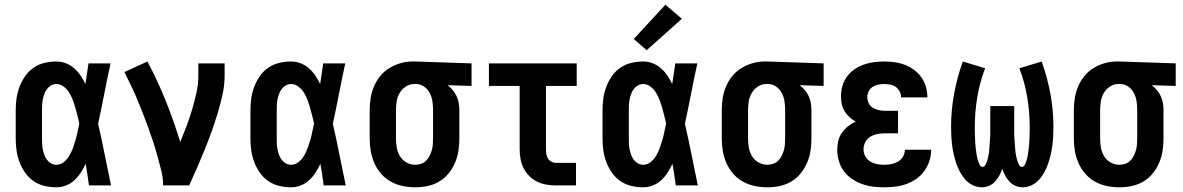

<svg xmlns="http://www.w3.org/2000/svg" viewBox="-20 -790 5040 818"><path d="M220 8Q195 8 169.5 2Q144 -4 123 -18.5Q102 -33 87 -54.5Q72 -76 63 -100Q54 -124 50.5 -149Q47 -174 47 -200V-320Q47 -346 50.5 -371Q54 -396 63 -420Q72 -444 87 -465.5Q102 -487 123 -501.5Q144 -516 169.5 -522Q195 -528 220 -528Q241 -528 260.5 -520.5Q280 -513 295.5 -499.5Q311 -486 323 -468.5Q335 -451 344 -432Q347 -454 350.5 -476Q354 -498 357 -520H451Q437 -456 424.5 -391.5Q412 -327 398 -263Q413 -198 426 -132Q439 -66 453 0H359Q356 -23 352.5 -46Q349 -69 345 -92Q336 -73 324.5 -55Q313 -37 297.5 -22.5Q282 -8 261.5 0Q241 8 220 8ZM220 -88Q238 -88 252.5 -100Q267 -112 276 -127.5Q285 -143 291 -160Q297 -177 302 -194Q307 -211 310.5 -228.5Q314 -246 318 -264Q314 -281 310 -297.5Q306 -314 301 -331Q296 -348 290 -364Q284 -380 275 -395Q266 -410 251.5 -421Q237 -432 220 -432Q208 -432 197.5 -426Q187 -420 180 -410.5Q173 -401 169 -390Q165 -379 162.5 -367Q160 -355 159.5 -343.5Q159 -332 159 -320V-200Q159 -188 159.5 -176.5Q160 -165 162.5 -153Q165 -141 169 -130Q173 -119 180 -109.5Q187 -100 197.5 -94Q208 -88 220 -88Z M675 0Q675 -32 667 -63.5Q659 -95 650.5 -126Q642 -157 632 -187.5Q622 -218 611 -248Q600 -278 588.5 -307.5Q577 -337 564.5 -367Q552 -397 538 -426Q524 -455 510 -483L608 -528Q652 -446 686.5 -359.5Q721 -273 748 -185Q762 -219 775 -253.5Q788 -288 798.5 -323.5Q809 -359 817 -395Q825 -431 825 -468V-520H937V-468Q937 -427 928 -386.5Q919 -346 907 -306.5Q895 -267 881 -228Q867 -189 851.5 -151Q836 -113 819.5 -75Q803 -37 786 0Z M1220 8Q1195 8 1169.5 2Q1144 -4 1123 -18.5Q1102 -33 1087 -54.5Q1072 -76 1063 -100Q1054 -124 1050.5 -149Q1047 -174 1047 -200V-320Q1047 -346 1050.5 -371Q1054 -396 1063 -420Q1072 -444 1087 -465.5Q1102 -487 1123 -501.5Q1144 -516 1169.5 -522Q1195 -528 1220 -528Q1241 -528 1260.5 -520.5Q1280 -513 1295.5 -499.5Q1311 -486 1323 -468.5Q1335 -451 1344 -432Q1347 -454 1350.5 -476Q1354 -498 1357 -520H1451Q1437 -456 1424.5 -391.5Q1412 -327 1398 -263Q1413 -198 1426 -132Q1439 -66 1453 0H1359Q1356 -23 1352.5 -46Q1349 -69 1345 -92Q1336 -73 1324.5 -55Q1313 -37 1297.5 -22.5Q1282 -8 1261.5 0Q1241 8 1220 8ZM1220 -88Q1238 -88 1252.5 -100Q1267 -112 1276 -127.5Q1285 -143 1291 -160Q1297 -177 1302 -194Q1307 -211 1310.5 -228.5Q1314 -246 1318 -264Q1314 -281 1310 -297.5Q1306 -314 1301 -331Q1296 -348 1290 -364Q1284 -380 1275 -395Q1266 -410 1251.5 -421Q1237 -432 1220 -432Q1208 -432 1197.5 -426Q1187 -420 1180 -410.5Q1173 -401 1169 -390Q1165 -379 1162.5 -367Q1160 -355 1159.5 -343.5Q1159 -332 1159 -320V-200Q1159 -188 1159.5 -176.5Q1160 -165 1162.5 -153Q1165 -141 1169 -130Q1173 -119 1180 -109.5Q1187 -100 1197.5 -94Q1208 -88 1220 -88Z M1749 8Q1722 8 1695.5 2.5Q1669 -3 1645.5 -16Q1622 -29 1604 -49.5Q1586 -70 1575 -95Q1564 -120 1559.5 -146.5Q1555 -173 1555 -200V-320Q1555 -346 1559 -371.5Q1563 -397 1573 -421Q1583 -445 1599.5 -465.5Q1616 -486 1638 -499.5Q1660 -513 1685 -520.5Q1710 -528 1736 -528Q1739 -528 1742.5 -528Q1746 -528 1750 -528L1989 -520V-424L1887 -427Q1899 -418 1909 -406Q1919 -394 1925.5 -380Q1932 -366 1934.5 -350.5Q1937 -335 1937 -320V-200Q1937 -173 1933 -147Q1929 -121 1918.5 -96.5Q1908 -72 1891 -51Q1874 -30 1851 -16.5Q1828 -3 1802 2.5Q1776 8 1749 8ZM1749 -88Q1761 -88 1773.5 -92Q1786 -96 1795 -105Q1804 -114 1810 -125.5Q1816 -137 1819.5 -149.5Q1823 -162 1824 -174.5Q1825 -187 1825 -200V-320Q1825 -338 1822.5 -356.5Q1820 -375 1812 -391.5Q1804 -408 1789 -419.5Q1774 -431 1755 -432H1750Q1749 -432 1747.5 -432Q1746 -432 1744 -432Q1725 -432 1708.5 -421Q1692 -410 1682.5 -393.5Q1673 -377 1670 -358Q1667 -339 1667 -320V-200Q1667 -180 1670.5 -160.5Q1674 -141 1684 -124.5Q1694 -108 1711.5 -98Q1729 -88 1749 -88Z M2349 0Q2328 0 2307.5 -3.5Q2287 -7 2268.5 -16Q2250 -25 2235 -40Q2220 -55 2210.5 -74Q2201 -93 2197.5 -113.5Q2194 -134 2194 -155V-424H2063V-520H2437V-424H2306V-155Q2306 -144 2307.5 -134Q2309 -124 2314.5 -115Q2320 -106 2329.5 -101Q2339 -96 2349 -96H2434V0Z M2720 8Q2695 8 2669.5 2Q2644 -4 2623 -18.5Q2602 -33 2587 -54.5Q2572 -76 2563 -100Q2554 -124 2550.5 -149Q2547 -174 2547 -200V-320Q2547 -346 2550.5 -371Q2554 -396 2563 -420Q2572 -444 2587 -465.5Q2602 -487 2623 -501.5Q2644 -516 2669.5 -522Q2695 -528 2720 -528Q2741 -528 2760.5 -520.5Q2780 -513 2795.5 -499.5Q2811 -486 2823 -468.5Q2835 -451 2844 -432Q2847 -454 2850.5 -476Q2854 -498 2857 -520H2951Q2937 -456 2924.5 -391.5Q2912 -327 2898 -263Q2913 -198 2926 -132Q2939 -66 2953 0H2859Q2856 -23 2852.5 -46Q2849 -69 2845 -92Q2836 -73 2824.5 -55Q2813 -37 2797.5 -22.5Q2782 -8 2761.5 0Q2741 8 2720 8ZM2720 -88Q2738 -88 2752.5 -100Q2767 -112 2776 -127.5Q2785 -143 2791 -160Q2797 -177 2802 -194Q2807 -211 2810.5 -228.5Q2814 -246 2818 -264Q2814 -281 2810 -297.5Q2806 -314 2801 -331Q2796 -348 2790 -364Q2784 -380 2775 -395Q2766 -410 2751.5 -421Q2737 -432 2720 -432Q2708 -432 2697.5 -426Q2687 -420 2680 -410.5Q2673 -401 2669 -390Q2665 -379 2662.5 -367Q2660 -355 2659.5 -343.5Q2659 -332 2659 -320V-200Q2659 -188 2659.5 -176.5Q2660 -165 2662.5 -153Q2665 -141 2669 -130Q2673 -119 2680 -109.5Q2687 -100 2697.5 -94Q2708 -88 2720 -88ZM2735 -576 2680 -624 2815 -770 2885 -710Z M3249 8Q3222 8 3195.5 2.5Q3169 -3 3145.5 -16Q3122 -29 3104 -49.5Q3086 -70 3075 -95Q3064 -120 3059.5 -146.5Q3055 -173 3055 -200V-320Q3055 -346 3059 -371.5Q3063 -397 3073 -421Q3083 -445 3099.5 -465.5Q3116 -486 3138 -499.5Q3160 -513 3185 -520.5Q3210 -528 3236 -528Q3239 -528 3242.5 -528Q3246 -528 3250 -528L3489 -520V-424L3387 -427Q3399 -418 3409 -406Q3419 -394 3425.5 -380Q3432 -366 3434.5 -350.5Q3437 -335 3437 -320V-200Q3437 -173 3433 -147Q3429 -121 3418.5 -96.5Q3408 -72 3391 -51Q3374 -30 3351 -16.5Q3328 -3 3302 2.5Q3276 8 3249 8ZM3249 -88Q3261 -88 3273.5 -92Q3286 -96 3295 -105Q3304 -114 3310 -125.5Q3316 -137 3319.5 -149.5Q3323 -162 3324 -174.5Q3325 -187 3325 -200V-320Q3325 -338 3322.5 -356.5Q3320 -375 3312 -391.5Q3304 -408 3289 -419.5Q3274 -431 3255 -432H3250Q3249 -432 3247.5 -432Q3246 -432 3244 -432Q3225 -432 3208.5 -421Q3192 -410 3182.5 -393.5Q3173 -377 3170 -358Q3167 -339 3167 -320V-200Q3167 -180 3170.5 -160.5Q3174 -141 3184 -124.5Q3194 -108 3211.5 -98Q3229 -88 3249 -88Z M3747 8Q3723 8 3699 5Q3675 2 3652.5 -6Q3630 -14 3609.5 -28Q3589 -42 3575 -61Q3561 -80 3554 -104Q3547 -128 3547 -152Q3547 -171 3551.5 -190Q3556 -209 3567 -224.5Q3578 -240 3593 -252Q3608 -264 3626 -272Q3611 -280 3599 -291Q3587 -302 3578.5 -316Q3570 -330 3566.5 -346Q3563 -362 3563 -379Q3563 -401 3569 -423Q3575 -445 3588 -463Q3601 -481 3619.5 -494Q3638 -507 3659 -514.5Q3680 -522 3702.5 -525Q3725 -528 3747 -528Q3770 -528 3792 -525Q3814 -522 3835 -514Q3856 -506 3874 -492.5Q3892 -479 3905 -461Q3918 -443 3924.5 -421Q3931 -399 3931 -377Q3931 -376 3931 -375.5Q3931 -375 3931 -375H3819Q3819 -375 3819 -375Q3819 -375 3819 -375Q3819 -388 3813 -400Q3807 -412 3796.5 -419.5Q3786 -427 3773 -429.5Q3760 -432 3747 -432Q3734 -432 3721.5 -429.5Q3709 -427 3698 -420Q3687 -413 3681 -401.5Q3675 -390 3675 -377Q3675 -363 3681 -350.5Q3687 -338 3698.5 -331Q3710 -324 3723.5 -321Q3737 -318 3750 -318H3806V-222H3750Q3734 -222 3718 -219Q3702 -216 3688 -207.5Q3674 -199 3666.5 -184.5Q3659 -170 3659 -154Q3659 -138 3666.5 -124Q3674 -110 3687.5 -102Q3701 -94 3716.5 -91Q3732 -88 3747 -88Q3763 -88 3778 -91Q3793 -94 3806 -101.5Q3819 -109 3827 -122.5Q3835 -136 3835 -152Q3835 -152 3835 -152Q3835 -152 3835 -152H3947Q3947 -151 3947 -151Q3947 -151 3947 -151Q3947 -127 3939.5 -104Q3932 -81 3918 -61.5Q3904 -42 3884 -28Q3864 -14 3841.5 -6Q3819 2 3795 5Q3771 8 3747 8Z M4337 8Q4321 8 4306 1.5Q4291 -5 4280.5 -16.5Q4270 -28 4262.5 -42Q4255 -56 4250 -71Q4245 -56 4237.5 -42Q4230 -28 4219.5 -16.5Q4209 -5 4194 1.5Q4179 8 4163 8Q4144 8 4125.5 -0.5Q4107 -9 4093.5 -24Q4080 -39 4070.5 -56.5Q4061 -74 4054.5 -93Q4048 -112 4043.5 -131.5Q4039 -151 4036.5 -170.5Q4034 -190 4033 -210Q4032 -230 4032 -250Q4032 -321 4045 -391Q4058 -461 4082 -528L4177 -499Q4154 -439 4143.5 -375.5Q4133 -312 4133 -248Q4133 -241 4133 -233.5Q4133 -226 4133.5 -218.5Q4134 -211 4134 -203.5Q4134 -196 4134.5 -188.5Q4135 -181 4135.5 -173.5Q4136 -166 4137 -158.5Q4138 -151 4139 -144Q4140 -137 4141 -129.5Q4142 -122 4144 -115Q4146 -108 4148.5 -100.5Q4151 -93 4155 -86Q4159 -79 4166 -79Q4173 -79 4177 -85.5Q4181 -92 4183.5 -98Q4186 -104 4187.5 -111Q4189 -118 4190.5 -124.5Q4192 -131 4193 -138Q4194 -145 4194.5 -151.5Q4195 -158 4195.5 -165Q4196 -172 4196.5 -178.5Q4197 -185 4197.5 -192Q4198 -199 4198.5 -205.5Q4199 -212 4199 -219Q4199 -226 4199 -233Q4199 -240 4199 -246.5Q4199 -253 4199 -260V-338H4301V-260Q4301 -253 4301 -246.5Q4301 -240 4301 -233Q4301 -226 4301 -219Q4301 -212 4301.5 -205.5Q4302 -199 4302.5 -192Q4303 -185 4303.5 -178.5Q4304 -172 4304.5 -165Q4305 -158 4305.5 -151.5Q4306 -145 4307 -138Q4308 -131 4309.5 -124.5Q4311 -118 4312.5 -111Q4314 -104 4316.5 -98Q4319 -92 4323 -85.5Q4327 -79 4334 -79Q4341 -79 4345 -86Q4349 -93 4351.5 -100.5Q4354 -108 4356 -115Q4358 -122 4359 -129.5Q4360 -137 4361 -144Q4362 -151 4363 -158.5Q4364 -166 4364.5 -173.5Q4365 -181 4365.5 -188.5Q4366 -196 4366 -203.5Q4366 -211 4366.5 -218.5Q4367 -226 4367 -233.5Q4367 -241 4367 -248Q4367 -312 4356.5 -375.5Q4346 -439 4323 -499L4418 -528Q4442 -461 4455 -391Q4468 -321 4468 -250Q4468 -230 4467 -210Q4466 -190 4463.5 -170.5Q4461 -151 4456.5 -131.5Q4452 -112 4445.5 -93Q4439 -74 4429.5 -56.5Q4420 -39 4406.5 -24Q4393 -9 4374.5 -0.5Q4356 8 4337 8Z M4749 8Q4722 8 4695.5 2.5Q4669 -3 4645.5 -16Q4622 -29 4604 -49.5Q4586 -70 4575 -95Q4564 -120 4559.5 -146.5Q4555 -173 4555 -200V-320Q4555 -346 4559 -371.5Q4563 -397 4573 -421Q4583 -445 4599.5 -465.5Q4616 -486 4638 -499.5Q4660 -513 4685 -520.5Q4710 -528 4736 -528Q4739 -528 4742.5 -528Q4746 -528 4750 -528L4989 -520V-424L4887 -427Q4899 -418 4909 -406Q4919 -394 4925.5 -380Q4932 -366 4934.5 -350.5Q4937 -335 4937 -320V-200Q4937 -173 4933 -147Q4929 -121 4918.5 -96.5Q4908 -72 4891 -51Q4874 -30 4851 -16.5Q4828 -3 4802 2.5Q4776 8 4749 8ZM4749 -88Q4761 -88 4773.5 -92Q4786 -96 4795 -105Q4804 -114 4810 -125.5Q4816 -137 4819.5 -149.5Q4823 -162 4824 -174.5Q4825 -187 4825 -200V-320Q4825 -338 4822.5 -356.5Q4820 -375 4812 -391.5Q4804 -408 4789 -419.5Q4774 -431 4755 -432H4750Q4749 -432 4747.5 -432Q4746 -432 4744 -432Q4725 -432 4708.5 -421Q4692 -410 4682.5 -393.5Q4673 -377 4670 -358Q4667 -339 4667 -320V-200Q4667 -180 4670.5 -160.5Q4674 -141 4684 -124.5Q4694 -108 4711.5 -98Q4729 -88 4749 -88Z"/></svg>

Font: Iosevka Gothic
Style: Bold
Weight: 700
Monospace: yes
Designer: Belleve Invis
Foundry: Belleve Invis
Version: Version 15.5.1; ttfautohint (v1.8.4)